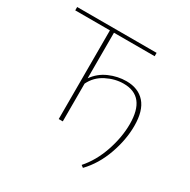

<svg xmlns="http://www.w3.org/2000/svg" viewBox="-185 -830 1174 1189"><g transform="rotate(30 402.5 -235.5)"><path d="M527 -413Q612 -413 659.5 -359.5Q707 -306 707 -197Q707 -98 669.5 7.5Q632 113 561 187L545 175Q608 104 642.5 3Q677 -98 677 -193Q677 -391 520 -391Q458 -391 398 -360.5Q338 -330 309 -270V0H280V-634H32V-658H600V-634H309V-308Q346 -361 405.5 -387Q465 -413 527 -413Z"/></g></svg>

Font: EauTestInfant Extralight
Style: Regular
Weight: 250
Designer: Christian Thalmann (Catharsis Fonts)
Version: Version 0.001;PS 000.001;hotconv 1.0.88;makeotf.lib2.5.64775